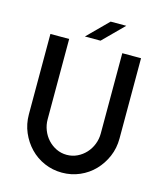

<svg xmlns="http://www.w3.org/2000/svg" viewBox="-139 -1074 1017 1187"><g transform="rotate(15 370.0 -480.0)"><path d="M520 -970 390 -840H290L420 -970ZM660 -286Q660 -224 637 -170.5Q614 -117 575 -76.5Q536 -36 483 -13Q430 10 370 10Q310 10 257 -13Q204 -36 165 -76.5Q126 -117 103 -170.5Q80 -224 80 -286V-800H200V-286Q200 -250 213 -217Q226 -184 249 -159Q272 -134 303 -119Q334 -104 370 -104Q406 -104 437 -119Q468 -134 491 -159Q514 -184 527 -217Q540 -250 540 -286V-800H660Z"/></g></svg>

Font: Gauge Heavy
Style: Heavy
Weight: 900
Designer: Daniel Pimley
Foundry: Daniel Pimley
Version: Version 2.0